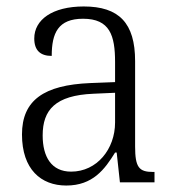

<svg xmlns="http://www.w3.org/2000/svg" viewBox="-20 -564 541 594"><path d="M185 10C267 10 304 -40 336 -92H341L351 0H458V-32H454C410 -32 398 -46 398 -111V-375C398 -493 348 -544 239 -544C142 -544 86 -503 86 -445C86 -408 105 -391 140 -391C140 -462 160 -506 237 -506C320 -506 336 -454 336 -372V-310L259 -307C116 -301 48 -254 48 -148C48 -40 107 10 185 10ZM200 -33C139 -33 112 -79 112 -145C112 -224 151 -269 269 -274L336 -277V-185C336 -103 280 -33 200 -33Z"/></svg>

Font: Noto Serif Thai SemiCondensed Light
Style: Regular
Weight: 300
Width: 4
Designer: Monotype Design Team
Foundry: Monotype Imaging Inc.
Version: Version 2.002